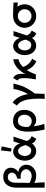

<svg xmlns="http://www.w3.org/2000/svg" viewBox="1694 -2553 1065 4493"><g transform="rotate(-90 2226.5 -306.5)"><path d="M222 -21Q204 -28 190 -37Q195 -3 199 51Q203 114 207 206H82V-466Q82 -531 99.5 -585.5Q117 -640 149 -680Q181 -720 226.5 -741.5Q272 -763 329 -763Q331 -763 334 -763Q337 -763 340 -763Q384 -763 422 -750Q460 -737 488.5 -714Q517 -691 533 -658.5Q549 -626 549 -590Q549 -564 542.5 -538Q536 -512 524 -489Q512 -466 493.5 -447Q475 -428 451 -414V-410Q493 -404 524 -386.5Q555 -369 576.5 -343.5Q598 -318 608.5 -286.5Q619 -255 619 -221Q619 -176 600.5 -134.5Q582 -93 549 -61.5Q516 -30 470.5 -11Q425 8 371 8Q348 8 322 5.5Q296 3 270.5 -4Q245 -11 222 -21ZM194 -215Q193 -185 191 -151Q206 -141 222 -133Q245 -122 268.5 -114Q292 -106 314.5 -102Q337 -98 356 -98Q388 -98 416 -108.5Q444 -119 465.5 -137Q487 -155 499 -178.5Q511 -202 511 -229Q511 -256 499.5 -279.5Q488 -303 466.5 -319.5Q445 -336 417.5 -345.5Q390 -355 359 -355Q356 -355 353 -355Q348 -356 341 -356Q338 -356 331.5 -355.5Q325 -355 316.5 -354.5Q308 -354 301 -353.5Q294 -353 292 -352V-436Q325 -442 351 -453.5Q377 -465 395.5 -481.5Q414 -498 424 -518Q434 -538 434 -560Q434 -579 426.5 -596.5Q419 -614 406 -627.5Q393 -641 374 -648Q355 -655 334 -655Q331 -655 328 -655Q326 -655 323 -655Q294 -655 270.5 -642.5Q247 -630 230.5 -605.5Q214 -581 205.5 -547Q197 -513 197 -472Q197 -323 196 -286Q195 -249 194 -215Z M1226 8 1208 3Q1189 -5 1173 -15.5Q1157 -26 1143.5 -42.5Q1130 -59 1121 -82Q1119 -86 1117 -90Q1099 -66 1078 -48Q1049 -22 1013 -7Q977 8 936 8Q888 8 847 -12Q806 -32 776.5 -67Q747 -102 730.5 -151Q714 -200 713 -257Q714 -316 730 -366Q746 -416 774 -453Q802 -490 841 -510.5Q880 -531 926 -531Q965 -531 999 -515Q1033 -499 1060 -470Q1087 -441 1106 -400Q1111 -387 1116 -373L1163 -523H1276L1173 -209Q1183 -188 1194 -172Q1206 -153 1219 -140.5Q1232 -128 1244 -120.5Q1256 -113 1266 -108L1288 -98ZM1048 -799 999 -570 927 -580 953 -819ZM1062 -203Q1069 -224 1075 -242Q1073 -254 1070 -267Q1063 -291 1054 -313.5Q1045 -336 1033.5 -355Q1022 -374 1008 -387Q994 -400 977.5 -407.5Q961 -415 941 -415Q920 -415 899 -405Q878 -395 861.5 -375.5Q845 -356 834.5 -326.5Q824 -297 824 -259Q824 -222 834 -193.5Q844 -165 860.5 -146.5Q877 -128 899.5 -118Q922 -108 947 -108Q981 -108 1002.5 -122Q1024 -136 1038.5 -157Q1053 -178 1062 -203Z M1443 206Q1433 172 1424 126.5Q1415 81 1408 29.5Q1401 -22 1396.5 -76.5Q1392 -131 1392 -181Q1392 -271 1407.5 -338Q1423 -405 1454 -448.5Q1485 -492 1530 -512.5Q1575 -533 1634 -533Q1637 -533 1640 -533Q1643 -533 1646 -533Q1704 -533 1752.5 -514Q1801 -495 1834.5 -459.5Q1868 -424 1885.5 -375Q1903 -326 1903 -267Q1903 -206 1884 -155.5Q1865 -105 1832.5 -68.5Q1800 -32 1758 -12Q1716 8 1670 8Q1647 8 1621 3Q1595 -2 1571 -14Q1547 -26 1526 -44Q1521 -48 1516 -53Q1518 -36 1521 -20Q1530 36 1543 92Q1556 148 1572 199ZM1502 -227Q1502 -199 1504 -168Q1513 -157 1523 -148Q1541 -129 1561 -118Q1581 -107 1600.5 -101.5Q1620 -96 1639 -96Q1671 -96 1698 -109.5Q1725 -123 1745 -145.5Q1765 -168 1776.5 -199Q1788 -230 1788 -264Q1788 -296 1779 -324.5Q1770 -353 1752 -374Q1734 -395 1706.5 -408Q1679 -421 1644 -421Q1614 -421 1588.5 -410Q1563 -399 1544.5 -376Q1526 -353 1514.5 -316Q1503 -279 1502 -227Z M2159 206Q2164 148 2164.5 110Q2165 72 2165 61Q2165 8 2161 -49.5Q2157 -107 2147.5 -168Q2138 -229 2119 -281.5Q2100 -334 2071.5 -376Q2043 -418 2002 -442L2071 -543Q2153 -489 2198 -407Q2243 -325 2263 -225Q2267 -205 2270 -184Q2282 -202 2293 -222Q2316 -265 2335.5 -314.5Q2355 -364 2369 -417Q2383 -470 2389 -524H2518Q2501 -453 2482.5 -391Q2464 -329 2435.5 -267Q2407 -205 2366 -140Q2331 -84 2283 -20Q2283 -17 2283 -15Q2283 96 2276 206Z M3040 11Q3000 -5 2962.5 -34Q2925 -63 2895.5 -99.5Q2866 -136 2847 -178Q2839 -194 2834 -211Q2815 -182 2798 -151Q2757 -79 2733 0H2615Q2627 -72 2636 -137Q2645 -202 2645 -257Q2645 -263 2645 -269Q2645 -274 2645 -278Q2645 -331 2634 -372Q2623 -413 2587 -428L2646 -529Q2668 -522 2686 -505Q2704 -488 2717.5 -464.5Q2731 -441 2738 -410.5Q2745 -380 2745 -345Q2745 -331 2745 -318Q2745 -298 2744 -276.5Q2743 -255 2741 -239Q2761 -280 2761 -284Q2761 -284 2760 -284Q2760 -284 2758.5 -282.5Q2757 -281 2757 -281Q2757 -281 2757 -281Q2757 -281 2800 -341.5Q2843 -402 2894 -443Q2945 -484 2995.5 -504Q3046 -524 3088 -529V-405Q3040 -401 2988 -368Q2945 -341 2906 -300Q2912 -278 2923 -256Q2941 -219 2967 -186.5Q2993 -154 3027 -128Q3061 -102 3098 -87Z M3696 8 3678 3Q3659 -5 3643 -15.5Q3627 -26 3613.5 -42.5Q3600 -59 3591 -82Q3589 -86 3587 -90Q3569 -66 3548 -48Q3519 -22 3483 -7Q3447 8 3406 8Q3358 8 3317 -12Q3276 -32 3246.5 -67Q3217 -102 3200.5 -151Q3184 -200 3183 -257Q3184 -316 3200 -366Q3216 -416 3244 -453Q3272 -490 3311 -510.5Q3350 -531 3396 -531Q3435 -531 3469 -515Q3503 -499 3530 -470Q3557 -441 3576 -400Q3581 -387 3586 -373L3633 -523H3746L3643 -209Q3653 -188 3664 -172Q3676 -153 3689 -140.5Q3702 -128 3714 -120.5Q3726 -113 3736 -108L3758 -98ZM3532 -203Q3539 -224 3545 -242Q3543 -254 3540 -267Q3533 -291 3524 -313.5Q3515 -336 3503.5 -355Q3492 -374 3478 -387Q3464 -400 3447.5 -407.5Q3431 -415 3411 -415Q3390 -415 3369 -405Q3348 -395 3331.5 -375.5Q3315 -356 3304.5 -326.5Q3294 -297 3294 -259Q3294 -222 3304 -193.5Q3314 -165 3330.5 -146.5Q3347 -128 3369.5 -118Q3392 -108 3417 -108Q3451 -108 3472.5 -122Q3494 -136 3508.5 -157Q3523 -178 3532 -203Z M4098 8Q4039 8 3988.5 -13Q3938 -34 3901.5 -70.5Q3865 -107 3844 -156Q3823 -205 3822 -262Q3823 -320 3844 -369Q3865 -418 3901.5 -454.5Q3938 -491 3988.5 -512Q4039 -533 4098 -533Q4100 -533 4101 -533Q4142 -533 4180.5 -532Q4219 -531 4258 -529.5Q4297 -528 4335 -526.5Q4373 -525 4413 -522V-421Q4386 -424 4368 -426.5Q4350 -429 4331 -431Q4323 -431 4315 -432Q4337 -403 4352 -369Q4373 -320 4373 -262Q4373 -205 4352 -156Q4331 -107 4294.5 -70.5Q4258 -34 4207.5 -13Q4157 8 4098 8ZM4098 -102Q4133 -102 4162 -114.5Q4191 -127 4212 -148Q4233 -169 4245 -198.5Q4257 -228 4257 -262Q4257 -296 4245 -325.5Q4233 -355 4212 -376Q4191 -397 4162 -409.5Q4133 -422 4098 -422Q4064 -422 4035 -409.5Q4006 -397 3984.5 -376Q3963 -355 3951 -325.5Q3939 -296 3939 -262Q3939 -228 3951 -198.5Q3963 -169 3984.5 -148Q4006 -127 4035 -114.5Q4064 -102 4098 -102Z"/></g></svg>

Font: Rising Sun
Style: Bold
Weight: 700
Designer: Matt McInerney, Pablo Impallari, Rodrigo Fuenzalida (Raleway font), Stephen Hutchings (Greek), Cristiano Sobral (main ch
Foundry: The Rising Sun Project Authors
Version: Version 4.327; ttfautohint (v1.8.4.7-5d5b-dirty)